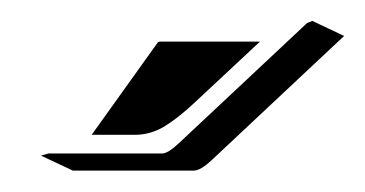

<svg xmlns="http://www.w3.org/2000/svg" viewBox="-20 -508 344 181"><path d="M18.6 -361.3 25.6 -363.3H132.8Q138.2 -363.3 148.2 -372.6L269.5 -486.3L274.4 -488.3L304.4 -474.1L179.4 -356.9Q168.9 -347.2 162.8 -347.2H48.6ZM66.4 -380.9 128.4 -467.5Q129.2 -468.8 131.1 -468.8H225.1L163.6 -411.4Q147.7 -396.5 134.8 -388.7Q121.8 -380.9 106.9 -380.9Z"/></svg>

Font: AgreloyS1
Style: Medium
Weight: 400
Designer: gluk
Foundry: gluk
Version: Version 0.27